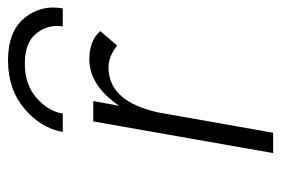

<svg xmlns="http://www.w3.org/2000/svg" viewBox="-134 -584 718 491"><g transform="rotate(-90 225.5 -339.0)"><path d="M354 -399Q326 -421 298 -421Q211 -421 183 -294L131 0H79L160 -460H212L200 -394Q252 -470 319 -470Q367 -470 391 -442ZM133 -538Q143 -594 192.5 -636Q242 -678 316 -678Q390 -678 424.5 -636Q459 -594 449 -538H403Q409 -575 385.5 -605Q362 -635 308 -635Q254 -635 220 -605Q186 -575 180 -538Z"/></g></svg>

Font: Renner* Light
Style: Light Italic
Weight: 300
Italic angle: -10°
Version: Version 003.000 ; ttfautohint (v0.97) -l 8 -r 50 -G 200 -x 1